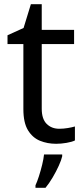

<svg xmlns="http://www.w3.org/2000/svg" viewBox="-20 -679 401 920"><path d="M264 -62Q284 -62 305 -65.5Q326 -69 339 -73V-6Q325 1 299 5.5Q273 10 249 10Q207 10 171.5 -4.5Q136 -19 114 -55Q92 -91 92 -156V-468H16V-510L93 -545L128 -659H180V-536H335V-468H180V-158Q180 -109 203.5 -85.5Q227 -62 264 -62ZM278 70Q274 88 261.5 115.5Q249 143 232.5 171Q216 199 198 221H150V209Q158 192 166.5 165.5Q175 139 182 110.5Q189 82 191 61H278Z"/></svg>

Font: Noto Sans Sora Sompeng
Style: Regular
Weight: 400
Designer: Monotype Design Team. David Williams.
Foundry: Monotype Imaging Inc.
Version: Version 2.101